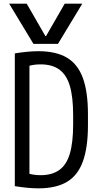

<svg xmlns="http://www.w3.org/2000/svg" viewBox="-20 -1020 540 1050"><path d="M30 -1000H126L228 -823H232L334 -1000H430L297 -780H163ZM190 10Q135 10 61 -2V-728Q135 -740 190 -740Q286 -740 345.5 -705Q405 -670 433 -594Q461 -518 461 -395V-335Q461 -213 433 -136.5Q405 -60 345.5 -25Q286 10 190 10ZM126 -74Q143 -68 162 -65Q181 -62 202 -62Q265 -62 304.5 -90.5Q344 -119 362 -180Q380 -241 380 -340V-390Q380 -489 362 -550Q344 -611 304.5 -639.5Q265 -668 202 -668Q181 -668 162 -665Q143 -662 126 -656L141 -683V-47Z"/></svg>

Font: M PLUS Code Latin
Style: Regular
Weight: 400
Designer: Coji Morishita
Foundry: UNDERFOREST DESIGN
Version: Version 1.002; ttfautohint (v1.8.3)